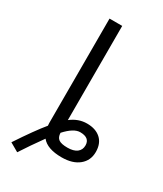

<svg xmlns="http://www.w3.org/2000/svg" viewBox="-212 -829 859 1012"><g transform="rotate(30 218.0 -323.0)"><path d="M19.5 73.2Q95.7 -42 142.6 -98.6L141.6 -115.2V-750H218.8V-176.8Q263.7 -211.9 316.4 -211.9Q369.1 -211.9 399.9 -184.1Q430.7 -156.2 430.7 -104.5Q430.7 -52.7 392.6 -21.5Q354.5 9.8 288.1 9.8Q200.2 9.8 166 -33.2Q113.3 40 72.3 103.5ZM218.8 -99.6Q219.7 -72.3 235.8 -61Q252 -49.8 289.1 -49.8Q326.2 -49.8 346.2 -64.9Q366.2 -80.1 366.2 -107.4Q366.2 -154.3 307.6 -154.3Q268.6 -154.3 218.8 -99.6Z"/></g></svg>

Font: GenEi M Gothic v2 Regular
Style: Regular
Weight: 400
Version: Version 2.0